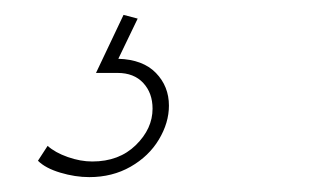

<svg xmlns="http://www.w3.org/2000/svg" viewBox="-20 -25 447 258"><path d="M165 0 139 54Q172 55 189.5 73Q207 91 207 117Q207 140 193.5 162.5Q180 185 155.5 199Q131 213 100 213Q81 213 61 207Q41 201 31 191L44 171Q54 180 71 186Q88 192 104 192Q140 192 162.5 170Q185 148 185 121Q185 100 172.5 86.5Q160 73 138 73H109L146 -5Z"/></svg>

Font: TypoPRO Montserrat Alternates
Style: Italic
Weight: 250
Italic angle: -11.3°
Designer: Julieta Ulanovsky
Foundry: Julieta Ulanovsky
Version: Version 6.001